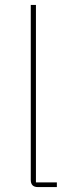

<svg xmlns="http://www.w3.org/2000/svg" viewBox="-20 -760 291 780"><path d="M134 0Q105 0 105 -29V-740H126V-19H211V0Z"/></svg>

Font: IBM Plex Sans Devanagari Thin
Style: Regular
Weight: 100
Designer: Mike Abbink, Paul van der Laan, Pieter van Rosmalen, Erin McLaughlin
Foundry: Bold Monday
Version: Version 1.1